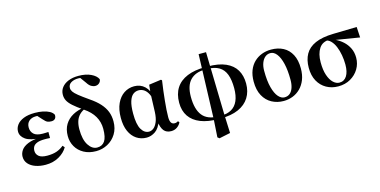

<svg xmlns="http://www.w3.org/2000/svg" viewBox="-93 -1338 4119 2080"><g transform="rotate(-15 1966.5 -297.5)"><path d="M265 17Q203 17 152.5 -0.5Q102 -18 72.5 -51.5Q43 -85 43 -132Q43 -169 66 -203Q89 -237 142.5 -259.5Q196 -282 287 -286V-277Q169 -282 117.5 -318.5Q66 -355 66 -408Q66 -448 91 -482Q116 -516 166.5 -536.5Q217 -557 294 -557Q340 -557 382.5 -548.5Q425 -540 456 -523Q487 -506 499 -481Q501 -453 487 -437.5Q473 -422 446 -422Q423 -422 403.5 -429Q384 -436 356 -469L292 -539L354 -541L380 -514Q352 -516 332.5 -517Q313 -518 296 -518Q247 -518 218 -492Q189 -466 189 -421Q189 -375 219.5 -346Q250 -317 320 -317Q335 -317 349.5 -317.5Q364 -318 383 -319V-251Q359 -253 346.5 -253Q334 -253 324 -253Q270 -253 239 -241Q208 -229 195.5 -208.5Q183 -188 183 -160Q183 -123 212 -98.5Q241 -74 306 -74Q368 -74 411.5 -89Q455 -104 492 -135L511 -113Q479 -57 414 -20Q349 17 265 17Z M831 16Q752 16 694 -16Q636 -48 605 -102Q574 -156 574 -221Q574 -297 606.5 -350.5Q639 -404 696.5 -435.5Q754 -467 828 -476V-488L845 -466Q797 -448 768 -418.5Q739 -389 726.5 -349Q714 -309 714 -260Q714 -144 754.5 -81.5Q795 -19 852 -19Q908 -19 937 -61.5Q966 -104 966 -199Q966 -275 929.5 -338.5Q893 -402 817 -453Q745 -502 706.5 -537Q668 -572 653 -602Q638 -632 638 -666Q638 -713 665 -748Q692 -783 740 -802.5Q788 -822 853 -822Q935 -822 992 -795Q1049 -768 1068 -728Q1068 -704 1049.5 -686.5Q1031 -669 1004 -669Q981 -669 958.5 -682.5Q936 -696 916 -728L861 -804L921 -800L924 -774Q910 -784 889.5 -790Q869 -796 844 -796Q796 -796 763.5 -776Q731 -756 731 -718Q731 -697 744.5 -676.5Q758 -656 795.5 -625.5Q833 -595 906 -544Q974 -498 1015 -452Q1056 -406 1075 -357Q1094 -308 1094 -248Q1094 -167 1057 -107.5Q1020 -48 960 -16Q900 16 831 16Z M1397 16Q1334 16 1284.5 -17Q1235 -50 1207.5 -112Q1180 -174 1180 -262Q1180 -357 1210.5 -423Q1241 -489 1292.5 -523Q1344 -557 1407 -557Q1477 -557 1524.5 -512Q1572 -467 1585 -388H1592L1571 -364Q1559 -415 1539.5 -445Q1520 -475 1495 -488.5Q1470 -502 1442 -502Q1408 -502 1380.5 -481Q1353 -460 1337 -409.5Q1321 -359 1321 -273Q1321 -151 1354 -95.5Q1387 -40 1439 -40Q1465 -40 1489.5 -59Q1514 -78 1532 -120Q1550 -162 1553 -231L1560 -435L1570 -531L1707 -550L1717 -541Q1708 -485 1701.5 -428.5Q1695 -372 1689.5 -319.5Q1684 -267 1681 -220.5Q1678 -174 1678 -138Q1678 -95 1691 -75.5Q1704 -56 1729 -56Q1742 -56 1751.5 -59.5Q1761 -63 1769 -68L1781 -53Q1768 -24 1739.5 -3.5Q1711 17 1672 17Q1619 17 1591 -17Q1563 -51 1553 -127L1569 -129Q1542 -48 1495 -16Q1448 16 1397 16Z M2136 211 2149 8 2173 -712H2256L2273 1L2281 201L2156 227ZM2201 23Q2082 23 2000 -9.5Q1918 -42 1875.5 -104.5Q1833 -167 1833 -257Q1833 -355 1876 -422Q1919 -489 2002.5 -523.5Q2086 -558 2206 -558L2195 -533Q2089 -533 2030.5 -472.5Q1972 -412 1972 -287Q1972 -146 2028.5 -75.5Q2085 -5 2211 -5ZM2224 23 2235 -5Q2305 -5 2353 -32.5Q2401 -60 2425.5 -116.5Q2450 -173 2450 -257Q2450 -350 2427 -411Q2404 -472 2353 -502.5Q2302 -533 2219 -533L2230 -558Q2355 -558 2434 -523Q2513 -488 2550.5 -424Q2588 -360 2588 -272Q2588 -182 2546.5 -115.5Q2505 -49 2424 -13Q2343 23 2224 23Z M2933 17Q2861 17 2801.5 -15Q2742 -47 2707 -111Q2672 -175 2672 -270Q2672 -341 2693 -394.5Q2714 -448 2751.5 -484Q2789 -520 2838 -538.5Q2887 -557 2943 -557Q3020 -557 3078.5 -526Q3137 -495 3170 -432.5Q3203 -370 3203 -277Q3203 -205 3181.5 -150.5Q3160 -96 3122.5 -58.5Q3085 -21 3036.5 -2Q2988 17 2933 17ZM2952 -19Q2989 -19 3013.5 -40Q3038 -61 3050.5 -99Q3063 -137 3063 -186Q3063 -294 3045 -368.5Q3027 -443 2996 -482.5Q2965 -522 2926 -522Q2892 -522 2866.5 -501Q2841 -480 2826.5 -442Q2812 -404 2812 -354Q2812 -240 2832 -165.5Q2852 -91 2884 -55Q2916 -19 2952 -19Z M3546 17Q3473 17 3414 -16Q3355 -49 3321 -111Q3287 -173 3287 -260Q3287 -349 3322.5 -412Q3358 -475 3435.5 -509.5Q3513 -544 3639 -547L3903 -553L3910 -434L3616 -482L3587 -497Q3504 -497 3465.5 -438Q3427 -379 3427 -284Q3427 -198 3447 -139Q3467 -80 3499.5 -49.5Q3532 -19 3568 -19Q3622 -19 3651 -65Q3680 -111 3680 -192Q3680 -245 3670.5 -298.5Q3661 -352 3642.5 -396.5Q3624 -441 3596 -469Q3568 -497 3532 -499L3555 -508Q3600 -499 3645 -478Q3690 -457 3728 -422.5Q3766 -388 3789 -341Q3812 -294 3812 -234Q3812 -166 3778 -109Q3744 -52 3684 -17.5Q3624 17 3546 17Z"/></g></svg>

Font: Noto Serif TC ExtraBold
Style: Regular
Weight: 800
Designer: Ryoko NISHIZUKA 西塚涼子 (kana & ideographs); Frank Grießhammer (Latin, Greek & Cyrillic); Wenlong ZHANG 张文龙 (bopomofo); San
Foundry: Adobe
Version: Version 2.002-H1;hotconv 1.1.0;makeotfexe 2.6.0